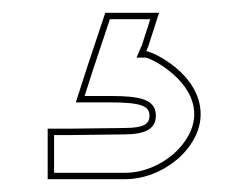

<svg xmlns="http://www.w3.org/2000/svg" viewBox="-20 -60 388 300"><path d="M135.5 -13 115.5 47 98.5 100H113.5H153.5C200.5 100 213.5 106 213.5 120V121C213.5 134 204.5 140 173.5 140L93.5 141H54.5V220H93.5H173.5C174.1 220 174.7 220 175.3 220C235.4 220 293.5 171 293.5 118.5C293.5 55.1 217.4 20 208.5 20L211.5 13L228.5 -40H144.5ZM125 50.1 151.7 -30H214.8L202.1 9.5L193.3 30H208C220.7 33 283.5 66.3 283.5 118.5C283.5 163.8 231 210 175.3 210C174.7 210 174.3 210 173.6 210H64.5V151H93.5L173.5 150C204 150 223.5 143 223.5 121V120C223.5 94.9 197.2 90 153.5 90H112.2Z"/></svg>

Font: Nordica Advanced
Style: RegularOL
Weight: 300
Version: Version 1.07